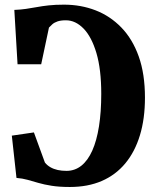

<svg xmlns="http://www.w3.org/2000/svg" viewBox="-20 -772 639 804"><path d="M272.5 11Q228.5 11 196.8 6Q165 1 141 -6Q117 -13 95.5 -19Q74 -25 49 -27L29.5 -204L122 -217.5L168 -91.5Q177.5 -79.5 191 -71.8Q204.5 -64 221.5 -60.2Q238.5 -56.5 258.5 -56.5Q293.5 -56.5 320.8 -78.2Q348 -100 366.5 -141.5Q385 -183 394.5 -243Q404 -303 404 -379Q404 -481.5 383.8 -549.8Q363.5 -618 329.8 -652.5Q296 -687 256 -687Q234 -687 220.5 -682.2Q207 -677.5 199 -670.2Q191 -663 185 -656.5L152.5 -503H53.5L40 -730.5Q66.5 -731.5 88.8 -734.8Q111 -738 133.8 -742.2Q156.5 -746.5 184 -749.5Q211.5 -752.5 248 -752.5Q318.5 -752.5 380 -728.8Q441.5 -705 488.2 -656.8Q535 -608.5 561 -535.5Q587 -462.5 587 -363Q587 -275 566 -205.8Q545 -136.5 504.8 -88Q464.5 -39.5 406.2 -14.2Q348 11 272.5 11Z"/></svg>

Font: Merriweather 24pt SemiCondensed Black
Style: Regular
Weight: 900
Width: 4
Designer: Eben Sorkin
Foundry: Eben Sorkin
Version: Version 2.100